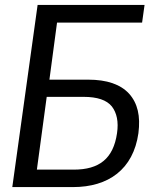

<svg xmlns="http://www.w3.org/2000/svg" viewBox="-20 -761 647 781"><path d="M30 0H277C421 0 522 -72 543 -219C552 -289 540 -341 505 -380C470 -418 415 -437 338 -437H181L212 -669H558L568 -741H133ZM170 -367H320C376 -367 414 -354 435 -328C455 -302 463 -266 456 -219C441 -116 384 -71 280 -71H130Z"/></svg>

Font: Cheyenne Sans
Style: Italic
Weight: 400
Italic angle: -8.13011°
Designer: The Public Sans project authors (U.S. Web Design System), Libre Franklin designed by Pablo Impallari and Rodrigo Fuenzal
Foundry: The Cheyenne Sans Project Authors
Version: Version 2.007